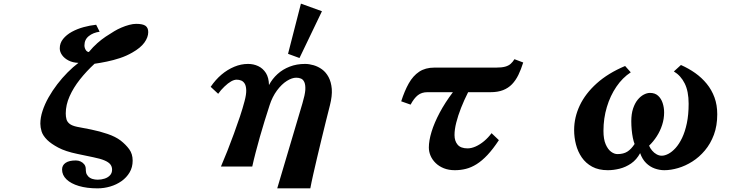

<svg xmlns="http://www.w3.org/2000/svg" viewBox="-20 -909 4040 1048"><path d="M523.9 -735.8Q488.3 -731 464.6 -711.9Q440.9 -692.9 440.9 -661.1Q440.9 -648.4 447.5 -637.2Q454.1 -626 464.8 -625Q488.3 -653.3 511 -673.3Q533.7 -693.4 556.9 -709Q580.1 -724.6 604 -738.8Q621.6 -749.5 642.8 -758.5Q664.1 -767.6 685.1 -773.2Q706.1 -778.8 723.1 -778.8Q759.3 -778.8 774.2 -768.1Q789.1 -757.3 789.1 -733.9Q789.1 -705.6 768.1 -676.5Q747.1 -647.5 702.1 -622.1Q670.9 -604 634.8 -592Q598.6 -580.1 563 -572.8Q527.3 -565.4 496.1 -561Q452.1 -520.5 416.5 -475.6Q380.9 -430.7 359.9 -383.5Q338.9 -336.4 338.9 -290Q338.9 -272.5 342.8 -258.1Q346.7 -243.7 359.9 -233.2Q373 -222.7 400.9 -216.8L477.1 -202.1Q524.9 -192.4 567.6 -177.7Q610.4 -163.1 638.2 -142.1Q666.5 -120.1 685.3 -94.5Q704.1 -68.8 704.1 -32.2Q704.1 3.9 687.5 32Q670.9 60.1 643.3 79.6Q615.7 99.1 581.5 109.1Q547.4 119.1 512.2 119.1Q454.1 119.1 410.6 106.2Q367.2 93.3 343 70.1Q318.8 46.9 318.8 16.1Q318.8 -6.8 337.9 -20Q356.9 -33.2 394 -33.2Q407.7 -33.2 419.9 -27.6Q432.1 -22 440.2 -11.5Q448.2 -1 448.2 14.2Q448.2 22.9 450 32.7Q451.7 42.5 460.9 53.2Q470.7 63.5 484.4 67.6Q498 71.8 513.2 71.8Q533.7 71.8 551.8 65.7Q569.8 59.6 580.8 47.4Q591.8 35.2 591.8 17.1Q591.8 0.5 582.3 -11.7Q572.8 -23.9 550.3 -33.4Q527.8 -43 488.8 -50.8L402.8 -68.8Q336.9 -82.5 298.1 -103.3Q259.3 -124 237.8 -145Q213.9 -168.9 207 -191.7Q200.2 -214.4 200.2 -233.9Q200.2 -267.1 212.2 -303.7Q224.1 -340.3 245.1 -377.4Q266.1 -414.6 292.7 -449.2Q319.3 -483.9 349.1 -513.9Q378.9 -543.9 408.2 -565.9Q377.4 -566.9 354.5 -578.6Q331.5 -590.3 318.8 -608.2Q306.2 -626 306.2 -645Q306.2 -673.8 324.5 -696.5Q342.8 -719.2 372.3 -735.4Q401.9 -751.5 436.8 -761Q471.7 -770.5 504.9 -773.9Z M1737.3 -847.7 1614.7 -592.3 1552.2 -615.2 1622.6 -889.2ZM1334 -560.1Q1363.8 -560.1 1389.4 -548.1Q1415 -536.1 1431.6 -510.3Q1447.3 -484.9 1448.2 -444.8Q1466.3 -479 1494.9 -504.9Q1523.4 -530.8 1561.5 -545.4Q1599.1 -560.1 1645 -560.1Q1667.5 -560.1 1691.9 -553Q1716.3 -545.9 1737.8 -530.3Q1759.3 -514.6 1773.4 -488.3Q1787.6 -461.9 1791 -423.8Q1793.9 -385.7 1780.8 -334Q1770.5 -293.5 1758.5 -245.4Q1746.6 -197.3 1734.4 -147Q1722.2 -96.7 1710.7 -47.9Q1699.2 1 1689.5 43.9Q1684.6 65.4 1680.7 84.2Q1676.8 103 1673.8 119.1H1493.2L1630.9 -345.2Q1644.5 -391.1 1646.5 -418Q1647.9 -445.3 1641.4 -460.2Q1634.8 -475.1 1623 -480Q1611.3 -484.9 1597.2 -484.9Q1573.7 -484.9 1545.7 -467.3Q1517.6 -449.7 1491.7 -415Q1466.3 -380.4 1451.7 -335Q1437 -289.6 1423.8 -247.1Q1410.6 -204.6 1398.4 -161.4Q1386.2 -118.2 1375.5 -77.1Q1370.1 -56.6 1365.5 -37.4Q1360.8 -18.1 1356.9 0H1186Q1203.1 -39.6 1221.2 -85.4Q1239.3 -131.3 1256.8 -179.2Q1274.4 -227.1 1289.6 -272.5Q1304.7 -317.9 1314.9 -356.9Q1324.7 -393.6 1324 -416.7Q1323.2 -439.9 1315.9 -452.1Q1308.1 -464.8 1296.4 -469.5Q1284.7 -474.1 1272 -474.1Q1244.1 -474.1 1205.1 -436.5Q1185.1 -417.5 1170.9 -397L1129.9 -435.1Q1183.1 -513.2 1259.3 -544.9Q1295.9 -560.1 1334 -560.1Z M2835.9 -567.9Q2824.2 -530.3 2809.6 -500.2Q2794.9 -470.2 2774.7 -449.2Q2754.4 -428.2 2725.8 -417Q2697.3 -405.8 2657.2 -405.8H2535.2Q2513.2 -362.3 2496.6 -320.1Q2480 -277.8 2470.5 -240.2Q2460.9 -202.6 2460.9 -171.9Q2460.9 -139.2 2478 -119.1Q2495.1 -99.1 2532.2 -99.1Q2553.2 -99.1 2576.7 -109.6Q2600.1 -120.1 2622.6 -138.9Q2645 -157.7 2663.1 -182.1L2703.1 -144Q2670.9 -95.2 2640.9 -63.2Q2610.8 -31.2 2581.5 -12.9Q2552.2 5.4 2522.9 12.7Q2493.7 20 2462.9 20Q2429.2 20 2402.8 9.5Q2376.5 -1 2358.2 -18.8Q2339.8 -36.6 2330.3 -58.6Q2320.8 -80.6 2320.8 -104Q2320.8 -141.6 2335.7 -190.2Q2350.6 -238.8 2379.9 -293.9Q2409.2 -349.1 2452.1 -405.8H2313Q2281.7 -405.8 2260.7 -389.2Q2239.7 -372.6 2221.2 -337.9L2169.9 -356Q2188 -412.6 2211.2 -453.9Q2234.4 -495.1 2268.1 -517.6Q2301.8 -540 2351.1 -540H2688Q2719.2 -540 2737.5 -545.2Q2755.9 -550.3 2767.3 -560.5Q2778.8 -570.8 2788.1 -585.9Z M3696.8 -554.2Q3738.8 -535.6 3774.7 -510.3Q3810.5 -484.9 3837.6 -451.7Q3864.7 -418.5 3879.9 -377.2Q3895 -335.9 3895 -285.2Q3895 -222.7 3876.7 -173.6Q3858.4 -124.5 3827.6 -87.9Q3796.9 -51.3 3759 -27.3Q3721.2 -3.4 3681.4 8.3Q3641.6 20 3606 20Q3579.6 20 3553.7 10.7Q3527.8 1.5 3506.8 -19Q3485.8 -39.6 3474.1 -73.2Q3454.6 -37.1 3425 -16.8Q3395.5 3.4 3362.3 11.7Q3329.1 20 3297.9 20Q3247.6 20 3212.4 1Q3177.2 -18.1 3155.5 -49.8Q3133.8 -81.5 3123.8 -120.4Q3113.8 -159.2 3113.8 -199.2Q3113.8 -268.1 3144.5 -333.3Q3175.3 -398.4 3237.3 -454.1Q3299.3 -509.8 3392.1 -548.8L3422.9 -514.2Q3377.9 -484.9 3344.5 -435.8Q3311 -386.7 3292.5 -325Q3273.9 -263.2 3273.9 -194.8Q3273.9 -149.4 3285.9 -121.6Q3297.9 -93.8 3315.4 -80.8Q3333 -67.9 3350.1 -67.9Q3383.3 -67.9 3404.5 -81.5Q3425.8 -95.2 3443.8 -123Q3438.5 -136.2 3434.3 -156.5Q3430.2 -176.8 3428 -200.4Q3425.8 -224.1 3425.8 -247.1Q3425.8 -287.1 3435.5 -316.4Q3445.3 -345.7 3460.7 -364.5Q3476.1 -383.3 3493.9 -392.6Q3511.7 -401.9 3527.8 -401.9Q3555.2 -401.9 3572 -386.5Q3588.9 -371.1 3596.9 -346.7Q3605 -322.3 3605 -294.9Q3605 -260.3 3594.2 -227.1Q3583.5 -193.8 3564.9 -165Q3546.4 -136.2 3522.9 -113.8Q3528.8 -99.6 3539.6 -86.9Q3550.3 -74.2 3564 -66.7Q3577.6 -59.1 3591.8 -59.1Q3608.4 -59.1 3628.2 -69.3Q3647.9 -79.6 3667.5 -101.1Q3687 -122.6 3703.1 -156.2Q3719.2 -189.9 3729 -236.3Q3738.8 -282.7 3738.8 -342.8Q3738.8 -410.6 3717.3 -453.6Q3695.8 -496.6 3658.2 -519Z"/></svg>

Font: BIZ UDPMincho
Style: Bold
Weight: 700
Designer: TypeBank Co., Ltd.
Foundry: Morisawa Inc.
Version: Version 1.06